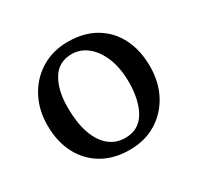

<svg xmlns="http://www.w3.org/2000/svg" viewBox="-111 -595 753 733"><g transform="rotate(-30 266.0 -229.0)"><path d="M266 9Q198 9 147 -20.5Q96 -50 68 -103.5Q40 -157 40 -229Q40 -297 69 -351Q98 -405 149 -436Q200 -467 266 -467Q337 -467 387.5 -437Q438 -407 465 -353.5Q492 -300 492 -229Q492 -160 463.5 -106.5Q435 -53 384.5 -22Q334 9 266 9ZM274 -39Q334 -39 363 -88.5Q392 -138 392 -217Q392 -279 373.5 -324.5Q355 -370 324 -394.5Q293 -419 256 -419Q198 -419 169.5 -372Q141 -325 141 -250Q141 -182 157.5 -135Q174 -88 204 -63.5Q234 -39 274 -39Z"/></g></svg>

Font: Vollkorn
Style: Regular
Weight: 400
Designer: Friedrich Althausen
Foundry: Friedrich Althausen
Version: Version 4.104